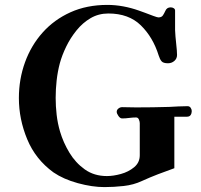

<svg xmlns="http://www.w3.org/2000/svg" viewBox="-20 -761 821 783"><path d="M762 -308Q762 -299 757.5 -292Q753 -285 742 -285H691V-75Q657 -63 624.5 -50.5Q592 -38 559 -23Q525 -7 484.5 -2.5Q444 2 406 2Q356 2 297.5 -14Q239 -30 198 -58Q125 -111 91 -193Q57 -275 57 -361Q57 -438 82 -507Q107 -576 154 -628.5Q201 -681 267.5 -711Q334 -741 418 -741Q450 -741 482.5 -735Q515 -729 546 -718Q553 -716 571 -709Q589 -702 605.5 -696Q622 -690 626 -690Q639 -690 644.5 -698.5Q650 -707 654 -716Q660 -731 676 -731Q683 -731 688.5 -727.5Q694 -724 694 -718Q694 -711 694 -695.5Q694 -680 694 -664Q694 -648 694 -638Q695 -614 698.5 -583Q702 -552 702 -537Q702 -522 691 -512.5Q680 -503 665 -503Q646 -503 639 -511Q632 -519 627 -535Q604 -609 554.5 -657.5Q505 -706 422 -706Q382 -706 349.5 -687Q317 -668 292 -637Q267 -606 250 -571Q233 -536 224 -503Q215 -469 211 -433Q207 -397 207 -362Q207 -328 211 -293Q215 -258 225 -224Q238 -180 263 -138.5Q288 -97 326 -70Q364 -43 416 -43Q442 -43 473 -51.5Q504 -60 527 -79Q550 -98 550 -128V-259Q550 -265 546.5 -273.5Q543 -282 535 -282Q521 -282 506.5 -280Q492 -278 478 -278Q470 -278 463 -288Q456 -298 456 -305Q456 -313 463 -318.5Q470 -324 478 -324Q492 -324 506.5 -323.5Q521 -323 535 -323Q569 -323 602.5 -323.5Q636 -324 670 -325Q688 -326 707.5 -327Q727 -328 745 -328Q753 -328 757.5 -321.5Q762 -315 762 -308Z"/></svg>

Font: Kaisei Tokumin ExtraBold
Style: Regular
Weight: 800
Designer: Font-Kai, 金井和夫
Foundry: KAZUO KANAI
Version: Version 5.003